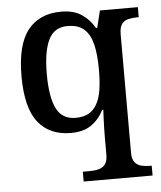

<svg xmlns="http://www.w3.org/2000/svg" viewBox="-55 -593 734 877"><g transform="rotate(-5 312.5 -155.0)"><path d="M293 236V191H325Q348 191 366.5 186Q385 181 396 166.5Q407 152 407 122V43Q407 27 407.5 3.5Q408 -20 409 -44Q410 -68 411 -83H406Q385 -41 349 -15.5Q313 10 255 10Q157 10 104.5 -56.5Q52 -123 52 -268Q52 -412 105 -479Q158 -546 258 -546Q315 -546 351.5 -521.5Q388 -497 410 -458H416L435 -536H609V-490H602Q580 -490 561 -485.5Q542 -481 531 -466Q520 -451 520 -419V125Q520 153 531.5 167.5Q543 182 561.5 186.5Q580 191 602 191H609V236ZM282 -57Q318 -57 341.5 -70Q365 -83 380 -109.5Q395 -136 401 -175.5Q407 -215 407 -267Q407 -337 395.5 -383.5Q384 -430 357 -454Q330 -478 281 -478Q220 -478 194 -424.5Q168 -371 168 -267Q168 -163 194 -110Q220 -57 282 -57Z"/></g></svg>

Font: Noto Rashi Hebrew Medium
Style: Regular
Weight: 500
Version: Version 1.006